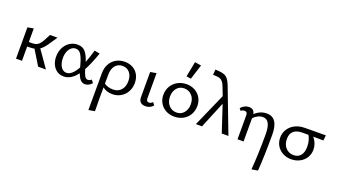

<svg xmlns="http://www.w3.org/2000/svg" viewBox="-76 -1390 4149 2358"><g transform="rotate(20 1998.5 -211.0)"><path d="M314 -220 468 0H366L248 -193Q220 -187 185 -187H155V0H77V-409L155 -423V-246H199Q244 -246 271.5 -265Q299 -284 326 -332L370 -416H468L390 -301Q354 -248 314 -220Z M1068 -41Q1054 -22 1029.5 -8Q1005 6 979 6Q941 6 916.5 -22Q892 -50 874 -99Q796 6 698 6Q649 6 611 -20Q573 -46 552 -91.5Q531 -137 531 -194Q531 -259 558 -311Q585 -363 630.5 -392Q676 -421 731 -421Q798 -421 834 -378Q870 -335 895 -255Q924 -328 951 -423L1021 -409Q967 -256 919 -170Q936 -112 952 -84.5Q968 -57 994 -57Q1021 -57 1038 -77ZM854 -167 844 -204Q822 -284 796 -325.5Q770 -367 726 -367Q695 -367 669.5 -346.5Q644 -326 629.5 -289Q615 -252 615 -204Q615 -137 643 -92.5Q671 -48 717 -48Q788 -48 854 -167Z M1551 -217Q1551 -155 1523.5 -104Q1496 -53 1446.5 -23.5Q1397 6 1336 6Q1298 6 1264.5 -5Q1231 -16 1208 -36L1207 99Q1207 151 1209 275L1128 289Q1129 125 1129 -192Q1129 -261 1157.5 -313Q1186 -365 1236 -393Q1286 -421 1348 -421Q1408 -421 1454 -395.5Q1500 -370 1525.5 -323.5Q1551 -277 1551 -217ZM1468 -212Q1468 -282 1432.5 -323Q1397 -364 1339 -364Q1281 -364 1245.5 -322Q1210 -280 1209 -207L1208 -86Q1228 -69 1259.5 -60Q1291 -51 1322 -51Q1391 -51 1429.5 -95Q1468 -139 1468 -212Z M1681 -82V-409L1760 -423V-94Q1760 -51 1795 -51Q1821 -51 1841 -75L1868 -42Q1854 -20 1827.5 -7Q1801 6 1769 6Q1726 6 1703 -16.5Q1680 -39 1681 -82Z M2119 -512 2158 -711 2241 -698 2179 -503ZM1929 -202Q1929 -265 1958.5 -315Q1988 -365 2040 -393.5Q2092 -422 2157 -422Q2217 -422 2265.5 -395Q2314 -368 2341.5 -320.5Q2369 -273 2369 -214Q2369 -151 2340 -101Q2311 -51 2259.5 -23Q2208 5 2143 5Q2082 5 2033 -22Q1984 -49 1956.5 -96Q1929 -143 1929 -202ZM2286 -206Q2286 -277 2246 -320.5Q2206 -364 2146 -364Q2085 -364 2049 -320Q2013 -276 2013 -211Q2013 -140 2053 -96Q2093 -52 2153 -52Q2214 -52 2250 -96.5Q2286 -141 2286 -206Z M2766 0 2651 -347 2508 0H2428L2620 -435L2575 -551Q2556 -600 2530 -619Q2504 -638 2459 -640L2419 -641L2424 -711L2466 -709Q2513 -706 2542.5 -694Q2572 -682 2592.5 -655.5Q2613 -629 2631 -582L2853 0Z M3354 -198Q3354 81 3340 275L3259 289Q3276 90 3276 -172Q3276 -271 3250.5 -317Q3225 -363 3174 -363Q3140 -363 3107 -346.5Q3074 -330 3051 -303V0H2972V-315Q2972 -358 2937 -358Q2909 -358 2886 -341L2866 -369Q2887 -393 2914.5 -407Q2942 -421 2970 -421Q3006 -421 3025 -403.5Q3044 -386 3049 -356Q3081 -388 3121 -404.5Q3161 -421 3203 -421Q3354 -421 3354 -198Z M3968 -347 3835 -348Q3892 -279 3892 -198Q3892 -139 3863 -92.5Q3834 -46 3783.5 -20Q3733 6 3672 6Q3610 6 3561 -21Q3512 -48 3484.5 -94.5Q3457 -141 3457 -199Q3457 -260 3488 -309Q3519 -358 3574.5 -386Q3630 -414 3701 -414L3975 -416ZM3772 -349H3696Q3619 -349 3579.5 -314.5Q3540 -280 3540 -213Q3540 -140 3580.5 -96Q3621 -52 3684 -52Q3742 -52 3775 -91.5Q3808 -131 3808 -206Q3808 -249 3798 -285.5Q3788 -322 3772 -349Z"/></g></svg>

Font: Ysabeau Infant Medium
Style: Regular
Weight: 500
Designer: Christian Thalmann (Catharsis Fonts)
Version: Version 0.003